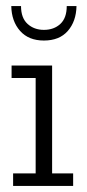

<svg xmlns="http://www.w3.org/2000/svg" viewBox="-20 -610 287 630"><path d="M23 0V-41H97V-354H18V-395H151V-41H220V0ZM124 -477Q74 -477 46 -508.5Q18 -540 17 -590H49Q49 -551 70.5 -531.5Q92 -512 124 -512Q157 -512 178 -531.5Q199 -551 199 -590H231Q230 -540 202.5 -508.5Q175 -477 124 -477Z"/></svg>

Font: Rokkitt SemiBold Light
Style: Regular
Weight: 300
Version: Version 3.103